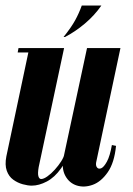

<svg xmlns="http://www.w3.org/2000/svg" viewBox="-30 -669 481 695"><path d="M205 -535H200Q228 -570 242 -595.5Q256 -621 266 -649H337Q312 -613 277 -583.5Q242 -554 205 -535ZM300 -495 225 -143Q214 -92 191 -59.5Q168 -27 139.5 -12Q111 3 85 3Q71 3 52.5 -2Q34 -7 18 -18.5Q2 -30 -5.5 -51Q-13 -72 -7 -103L76 -495H202L110 -64Q106 -41 109 -31Q112 -21 119 -21Q128 -21 141.5 -30.5Q155 -40 168.5 -55Q182 -70 191.5 -85Q201 -100 203 -111L285 -495ZM406 -495 318 -81Q316 -69 321.5 -62.5Q327 -56 336.5 -60Q346 -64 357 -84Q368 -104 375 -144L390 -141Q384 -80 360 -45.5Q336 -11 305.5 0Q275 11 248 2.5Q221 -6 206.5 -32.5Q192 -59 200 -99L285 -495ZM86 -495 83 -479H34L37 -495Z"/></svg>

Font: Emberly Black
Style: Italic
Weight: 900
Italic angle: -12°
Designer: Rajesh Rajput
Foundry: Rajesh Rajput
Version: Version 1.000